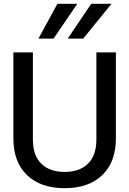

<svg xmlns="http://www.w3.org/2000/svg" viewBox="-20 -974 676 1004"><path d="M50 -250V-700H152V-244Q152 -161 196 -118Q240 -75 318 -75Q396 -75 440 -118Q484 -161 484 -244V-700H586V-250Q586 -127 515 -58.5Q444 10 318 10Q192 10 121 -58.5Q50 -127 50 -250ZM280 -954H384L260 -772H181ZM457 -954H563L415 -772H334Z"/></svg>

Font: Niramit Medium
Style: Regular
Weight: 500
Designer: Katatrad Aksorn Co.,Ltd.
Foundry: Cadson Demak Co.,Ltd.
Version: Version 1.000; ttfautohint (v1.6)